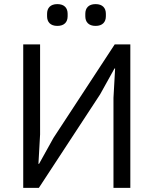

<svg xmlns="http://www.w3.org/2000/svg" viewBox="-20 -914 747 934"><path d="M259 -788C293 -788 309 -807 309 -835V-847C309 -875 293 -894 259 -894C225 -894 209 -875 209 -847V-835C209 -807 225 -788 259 -788ZM445 -788C479 -788 495 -807 495 -835V-847C495 -875 479 -894 445 -894C411 -894 395 -875 395 -847V-835C395 -807 411 -788 445 -788ZM93 0H169L467 -455L537 -581H540L532 -438V0H614V-698H538L240 -243L170 -117H167L175 -260V-698H93Z"/></svg>

Font: LVC Sans
Style: Regular
Weight: 400
Designer: Mike Abbink, Paul van der Laan, Pieter van Rosmalen
Foundry: Bold Monday
Version: Version 3.0